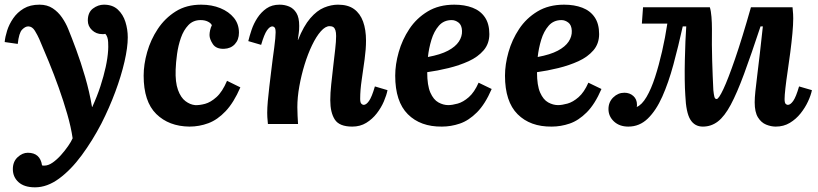

<svg xmlns="http://www.w3.org/2000/svg" viewBox="-27 -531 3502 822"><path d="M123 271Q77 271 52.5 249Q28 227 28 193Q28 161 48.5 142Q69 123 92 123Q145 123 153 177Q155 178 158 178Q161 178 163 178Q180 178 198.5 165Q217 152 234 133Q251 114 264.5 94.5Q278 75 284 61Q277 13 261 -42.5Q245 -98 224.5 -155.5Q204 -213 182 -266.5Q160 -320 141 -364Q134 -380 122.5 -399Q111 -418 94 -418Q81 -418 67.5 -404Q54 -390 49 -343L-7 -351Q-5 -373 3.5 -400Q12 -427 29.5 -452.5Q47 -478 74.5 -494.5Q102 -511 142 -511Q175 -511 198.5 -495.5Q222 -480 238.5 -456Q255 -432 265 -407Q279 -373 299 -319Q319 -265 337.5 -201.5Q356 -138 367 -73H368Q389 -119 403 -162Q417 -205 425.5 -244Q434 -283 436 -316Q437 -327 436 -350.5Q435 -374 424 -386Q420 -385 417 -385Q414 -385 410 -385Q385 -385 367 -402Q349 -419 349 -443Q349 -478 371 -494.5Q393 -511 418 -511Q455 -511 477.5 -490Q500 -469 510 -437Q520 -405 520 -371Q520 -328 506 -267Q492 -206 466.5 -137.5Q441 -69 407 -2Q369 71 323 133.5Q277 196 226 233.5Q175 271 123 271Z M834 -511Q880 -511 916.5 -496Q953 -481 974.5 -454.5Q996 -428 996 -391Q996 -361 978.5 -342Q961 -323 932 -322Q898 -321 884 -342.5Q870 -364 870 -381Q870 -390 872.5 -401.5Q875 -413 880 -423Q876 -432 863 -438.5Q850 -445 832 -445Q800 -445 779.5 -423.5Q759 -402 747.5 -369Q736 -336 731 -299.5Q726 -263 725 -233Q723 -179 735 -146Q747 -113 767 -98Q787 -83 808 -81Q827 -80 851 -86.5Q875 -93 900 -115.5Q925 -138 945 -185L1002 -157Q974 -92 939 -55Q904 -18 865 -3.5Q826 11 784 11Q696 10 642 -43Q588 -96 588 -207Q588 -255 603 -308Q618 -361 648.5 -407Q679 -453 725 -482Q771 -511 834 -511Z M1481 11Q1426 11 1406.5 -19Q1387 -49 1387 -102Q1387 -132 1391 -169.5Q1395 -207 1399.5 -246Q1404 -285 1408 -319.5Q1412 -354 1412 -377Q1412 -392 1409 -401.5Q1406 -411 1400 -415Q1394 -419 1384 -419Q1366 -419 1346.5 -397Q1327 -375 1309 -337.5Q1291 -300 1277 -254.5Q1263 -209 1254.5 -161.5Q1246 -114 1246 -72Q1246 -59 1247 -35.5Q1248 -12 1249 0H1120Q1118 -21 1117.5 -29.5Q1117 -38 1117 -48Q1117 -69 1119.5 -97.5Q1122 -126 1126 -159.5Q1130 -193 1134 -226Q1137 -253 1140.5 -278.5Q1144 -304 1147 -326.5Q1150 -349 1151.5 -366Q1153 -383 1153 -392Q1153 -409 1148.5 -413.5Q1144 -418 1139 -418Q1128 -418 1116 -401Q1104 -384 1091 -339L1036 -355Q1041 -376 1050 -403Q1059 -430 1075 -454.5Q1091 -479 1114 -495Q1137 -511 1170 -511Q1192 -511 1211 -503Q1230 -495 1242 -475.5Q1254 -456 1254 -420Q1254 -401 1252 -389Q1250 -377 1248 -360H1249Q1273 -420 1301.5 -453Q1330 -486 1360.5 -498.5Q1391 -511 1420 -511Q1463 -511 1489 -492Q1515 -473 1527.5 -438.5Q1540 -404 1540 -357Q1540 -321 1534 -277Q1528 -233 1521.5 -189Q1515 -145 1515 -108Q1515 -92 1520 -87Q1525 -82 1530 -82Q1541 -82 1553 -99Q1565 -116 1578 -161L1632 -145Q1628 -124 1616.5 -97Q1605 -70 1586 -45.5Q1567 -21 1541 -5Q1515 11 1481 11Z M1918 -511Q1962 -511 1996 -498Q2030 -485 2049 -457Q2068 -429 2068 -385Q2068 -344 2043.5 -315.5Q2019 -287 1979.5 -269Q1940 -251 1893 -239.5Q1846 -228 1802 -222Q1802 -165 1815.5 -134.5Q1829 -104 1850 -92.5Q1871 -81 1892 -81Q1909 -81 1932.5 -87.5Q1956 -94 1980 -115Q2004 -136 2022 -177L2078 -150Q2050 -85 2015 -50Q1980 -15 1942 -2Q1904 11 1865 11Q1773 12 1719 -42Q1665 -96 1665 -207Q1665 -255 1680 -308Q1695 -361 1725.5 -407Q1756 -453 1804 -482Q1852 -511 1918 -511ZM1907 -445Q1873 -445 1852 -421Q1831 -397 1820 -360.5Q1809 -324 1805 -287Q1859 -297 1891 -314Q1923 -331 1937.5 -353Q1952 -375 1951 -399Q1950 -424 1936 -434.5Q1922 -445 1907 -445Z M2388 -511Q2432 -511 2466 -498Q2500 -485 2519 -457Q2538 -429 2538 -385Q2538 -344 2513.5 -315.5Q2489 -287 2449.5 -269Q2410 -251 2363 -239.5Q2316 -228 2272 -222Q2272 -165 2285.5 -134.5Q2299 -104 2320 -92.5Q2341 -81 2362 -81Q2379 -81 2402.5 -87.5Q2426 -94 2450 -115Q2474 -136 2492 -177L2548 -150Q2520 -85 2485 -50Q2450 -15 2412 -2Q2374 11 2335 11Q2243 12 2189 -42Q2135 -96 2135 -207Q2135 -255 2150 -308Q2165 -361 2195.5 -407Q2226 -453 2274 -482Q2322 -511 2388 -511ZM2377 -445Q2343 -445 2322 -421Q2301 -397 2290 -360.5Q2279 -324 2275 -287Q2329 -297 2361 -314Q2393 -331 2407.5 -353Q2422 -375 2421 -399Q2420 -424 2406 -434.5Q2392 -445 2377 -445Z M2663 11Q2625 11 2601.5 -11Q2578 -33 2578 -64Q2578 -94 2598.5 -114Q2619 -134 2646 -134Q2669 -134 2684.5 -120Q2700 -106 2700 -83Q2700 -81 2700 -78.5Q2700 -76 2699 -73Q2721 -82 2741 -116Q2761 -150 2777.5 -201Q2794 -252 2807.5 -311Q2821 -370 2830 -430H2721L2726 -500H3012Q3017 -484 3019 -458.5Q3021 -433 3021 -407Q3020 -339 3022 -271.5Q3024 -204 3027 -145Q3029 -126 3031.5 -116.5Q3034 -107 3041 -107Q3050 -107 3070 -149.5Q3090 -192 3120 -279Q3150 -366 3188 -500H3366Q3368 -479 3368.5 -470.5Q3369 -462 3369 -452Q3369 -426 3365.5 -388Q3362 -350 3356.5 -307.5Q3351 -265 3345 -225Q3339 -185 3335.5 -153.5Q3332 -122 3332 -107Q3332 -91 3336.5 -86.5Q3341 -82 3346 -82Q3357 -82 3369 -99Q3381 -116 3394 -161L3449 -145Q3445 -124 3432.5 -97Q3420 -70 3400.5 -45.5Q3381 -21 3354.5 -5Q3328 11 3294 11Q3274 11 3253 2.5Q3232 -6 3218 -28.5Q3204 -51 3204 -93Q3204 -112 3207 -140.5Q3210 -169 3215 -209Q3220 -249 3226 -301Q3232 -353 3239 -418H3229Q3189 -297 3158.5 -214.5Q3128 -132 3101.5 -82.5Q3075 -33 3046.5 -11Q3018 11 2982 11Q2947 11 2928.5 -19Q2910 -49 2907 -123Q2905 -151 2904.5 -190.5Q2904 -230 2905 -273Q2906 -316 2907.5 -354.5Q2909 -393 2911 -418H2896Q2877 -332 2856 -254.5Q2835 -177 2808.5 -117.5Q2782 -58 2746.5 -23.5Q2711 11 2663 11Z"/></svg>

Font: Lora
Style: Bold Italic
Weight: 700
Italic angle: -3°
Designer: Olga Karpushina, Alexei Vanyashin (Cyrillic)
Foundry: Cyreal
Version: Version 3.004